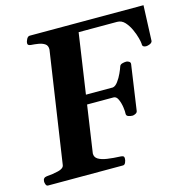

<svg xmlns="http://www.w3.org/2000/svg" viewBox="-103 -791 869 890"><g transform="rotate(-15 331.5 -346.5)"><path d="M20 0Q12.2 0 9.3 -8.1Q6.3 -16.1 6.3 -22Q6.3 -41 24.9 -43Q54.2 -44.9 81.1 -51.5Q107.9 -58.1 109.9 -74.2L189 -607.4Q189.5 -626.5 177 -634.8Q164.6 -643.1 146.2 -646Q127.9 -648.9 111.3 -649.9Q96.2 -651.4 96.2 -660.6Q96.2 -670.9 102.3 -681.9Q108.4 -692.9 117.2 -692.9H663.1L656.2 -522.5Q653.8 -514.2 643.6 -510Q633.3 -505.9 626 -505.9Q618.2 -505.9 613 -509.3Q607.9 -512.7 608.4 -522Q608.4 -529.3 603.3 -549.6Q598.1 -569.8 587.6 -593Q577.1 -616.2 561.8 -633.1Q546.4 -649.9 524.9 -649.9H340.3L258.3 -89.8Q257.8 -71.8 272.9 -62.3Q288.1 -52.7 315.9 -48.6Q343.8 -44.4 380.4 -43Q387.7 -42.5 392.1 -39.8Q396.5 -37.1 396 -28.3Q396 -20 391.6 -10Q387.2 0 379.4 0ZM219.7 -315.9 219.2 -361.3H427.2Q439.9 -363.3 452.1 -379.9Q464.4 -396.5 473.1 -415.8Q481.9 -435.1 484.9 -444.8Q487.3 -454.6 497.6 -457.8Q507.8 -460.9 518.1 -460.9Q523.4 -460.9 530.8 -456.8Q538.1 -452.6 537.1 -444.3L505.9 -228Q504.9 -219.7 496.3 -215.6Q487.8 -211.4 482.4 -211.4Q472.2 -211.4 462.4 -214.8Q452.6 -218.3 452.6 -227.5Q453.6 -238.3 450.7 -259.3Q447.8 -280.3 439.9 -298.1Q432.1 -315.9 418.5 -315.9Z"/></g></svg>

Font: Gelasio SemiBold
Style: Italic
Weight: 600
Italic angle: -8.5°
Designer: Eben Sorkin
Foundry: Eben Sorkin
Version: Version 1.008